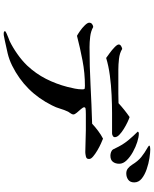

<svg xmlns="http://www.w3.org/2000/svg" viewBox="83 -903 834 1040"><g transform="rotate(90 500.0 -383.0)"><path d="M841 -446Q841 -434 826.5 -431Q812 -428 804 -428Q774 -428 744.5 -429.5Q715 -431 685 -431Q674 -431 648.5 -431Q623 -431 599 -431Q575 -431 566 -429Q561 -427 561 -422Q561 -416 571 -404.5Q581 -393 590.5 -382Q600 -371 600 -363Q600 -357 594 -348.5Q588 -340 585 -335Q575 -314 568.5 -291.5Q562 -269 551 -248Q479 -103 336 -32Q304 -16 269 -7.5Q234 1 199 8Q190 9 181 11.5Q172 14 163 14Q159 14 154 13Q149 12 149 7Q149 4 161 -1.5Q173 -7 186 -12Q199 -17 202 -18Q237 -35 272.5 -60Q308 -85 335 -113Q379 -160 407 -215Q435 -270 451 -332Q456 -352 460 -372Q464 -392 464 -412Q464 -424 459 -425Q454 -426 445 -426Q376 -426 308 -413Q240 -400 174 -383Q166 -387 148.5 -399Q131 -411 117 -425.5Q103 -440 103 -449Q103 -459 110 -464.5Q117 -470 126 -471Q149 -458 179 -454.5Q209 -451 235 -451Q339 -451 443 -456.5Q547 -462 650 -465Q667 -481 689 -497.5Q711 -514 731 -524Q739 -521 757 -513Q775 -505 794.5 -493.5Q814 -482 827.5 -470.5Q841 -459 841 -450ZM723 -588Q723 -581 716 -577Q709 -573 703 -573H593Q549 -573 495 -570.5Q441 -568 388.5 -561Q336 -554 294 -541Q287 -546 269 -559Q251 -572 236 -586.5Q221 -601 221 -609Q221 -617 229.5 -622Q238 -627 245 -628Q267 -614 299 -610.5Q331 -607 356 -607H433Q460 -607 486.5 -607Q513 -607 539 -608Q575 -641 614 -668Q624 -665 642 -656.5Q660 -648 678.5 -636.5Q697 -625 710 -612.5Q723 -600 723 -588ZM867 -612Q867 -591 856.5 -577.5Q846 -564 823 -564Q814 -564 804 -567.5Q794 -571 789 -579Q785 -586 781.5 -594Q778 -602 774 -609Q758 -639 737.5 -663.5Q717 -688 693 -712Q695 -718 704 -718Q722 -718 749 -709.5Q776 -701 803 -686Q830 -671 848.5 -652Q867 -633 867 -612ZM968 -693Q968 -671 953.5 -660.5Q939 -650 919 -650Q903 -650 891.5 -659.5Q880 -669 872 -682Q853 -713 831 -731Q809 -749 777 -767Q775 -769 772 -770.5Q769 -772 769 -775Q769 -778 778 -779Q787 -780 789 -780Q807 -780 836.5 -775.5Q866 -771 896.5 -760.5Q927 -750 947.5 -733.5Q968 -717 968 -693Z"/></g></svg>

Font: Kaisei HarunoUmi
Style: Bold
Weight: 700
Designer: Font-Kai, 金井和夫
Foundry: KAZUO KANAI
Version: Version 5.003